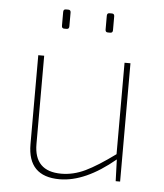

<svg xmlns="http://www.w3.org/2000/svg" viewBox="-50 -719 661 776"><g transform="rotate(5 280.0 -331.0)"><path d="M196 -596H186Q176 -596 176 -607V-663Q176 -674 186 -674H196Q206 -674 206 -663V-607Q206 -596 196 -596ZM373 -596H363Q353 -596 353 -607V-663Q353 -674 363 -674H373Q383 -674 383 -663V-607Q383 -596 373 -596ZM465 -480V0H447L444 -88Q324 12 220 12Q91 12 91 -119V-480H115V-122Q115 -11 225 -11Q274 -11 322 -34Q370 -57 441 -109V-480Z"/></g></svg>

Font: Exo 2.0 Thin
Style: Regular
Weight: 250
Designer: Natanael Gama
Version: Version 1.001;PS 001.001;hotconv 1.0.70;makeotf.lib2.5.58329